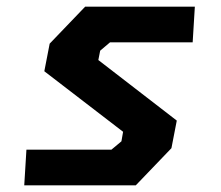

<svg xmlns="http://www.w3.org/2000/svg" viewBox="-20 -554 660 574"><path d="M52.5 0H386L492.5 -111L508.5 -193.5L274 -374.5L279.5 -402.5L309 -427.5H556L562.5 -534H234.5L128.5 -423.5L112.5 -341L348 -160L343 -131.5L313 -106.5H59Z"/></svg>

Font: Monaspace Krypton
Style: Bold Italic
Weight: 700
Italic angle: -11°
Designer: Riley Cran & the Lettermatic Team
Foundry: Lettermatic
Version: Version 1.101 (Monaspace Krypton)